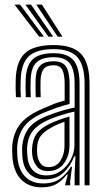

<svg xmlns="http://www.w3.org/2000/svg" viewBox="-20 -804 454 833"><path d="M347 0V-439.5Q347 -520.5 316 -555.6Q285 -590.8 213 -590.8Q139 -590.8 105.8 -560.5Q72.5 -530.2 69.8 -460.2Q69 -442.5 69.1 -422.2Q69.2 -402 70.5 -382.2H49.2Q46.8 -422 48.2 -461.2Q51.2 -540.5 89.8 -574.5Q128.2 -608.5 213 -608.5Q296.5 -608.5 332.5 -569.2Q368.5 -530 368.5 -439.5V0ZM303.8 0.2V-52L307.2 -126H302.5Q284.8 -81.2 253.8 -53.4Q222.8 -25.5 173.8 -25.8Q132.5 -25.8 106.6 -50.8Q80.8 -75.8 77 -125.2Q76.5 -135 76 -145.6Q75.5 -156.2 76 -165Q79.5 -212.2 102.6 -245Q125.8 -277.8 181.5 -300.2Q250 -327 303.8 -337.5V-439.5Q303.8 -501.8 282.9 -528.8Q262 -555.8 213 -555.8Q161.8 -555.8 138.4 -533.2Q115 -510.8 113 -459.2Q112.2 -441.8 112.4 -422Q112.5 -402.2 113.5 -382.2H92Q91 -403.2 90.9 -423.1Q90.8 -443 91.5 -459.8Q93.8 -520.5 122 -546.9Q150.2 -573.2 213 -573.2Q273.2 -573.2 299.2 -542.2Q325.2 -511.2 325.2 -439.5V0.2ZM161 8.8Q105 8.8 72 -24.9Q39 -58.5 34 -121.8Q33 -133.8 32.8 -147.1Q32.5 -160.5 33 -168.8Q37 -226.2 67.2 -265.1Q97.5 -304 166.8 -333.2Q194 -345.2 213 -352.9Q232 -360.5 260.5 -367.8V-439.5Q260.5 -480.8 250.4 -500.8Q240.2 -520.8 213 -520.8Q183 -520.8 170.1 -505.4Q157.2 -490 156 -456.5Q155.8 -446 155.6 -426Q155.5 -406 156.5 -382.2H135Q134 -408.5 134.1 -426.6Q134.2 -444.8 134.5 -458.8Q136.2 -502.8 155.4 -520.5Q174.5 -538.2 213 -538.2Q251.8 -538.2 266.9 -514.4Q282 -490.5 282 -439.5V-353Q250.2 -345.2 224.9 -336.2Q199.5 -327.2 174 -316.8Q111 -290.8 84.6 -254.9Q58.2 -219 54.5 -167Q54 -157.2 54.4 -146Q54.8 -134.8 55.5 -123.5Q60 -67.5 89.1 -37.9Q118.2 -8.2 167.5 -8.2Q212 -8.2 240.9 -29Q269.8 -49.8 287.5 -80.5H292.5L284.5 -17.2V0H263L262.8 -4.2L274.2 -46.8H270.2Q249.2 -19.8 224.4 -5.5Q199.5 8.8 161 8.8ZM181.5 -43Q217 -43 244.5 -62.8Q272 -82.5 287.5 -112.9Q303 -143.2 303 -175V-319.8Q278 -314.8 247.6 -305.2Q217.2 -295.8 188.8 -283.5Q145.2 -264.2 122.6 -236.4Q100 -208.5 97.5 -161.2Q97 -152 97.6 -143.5Q98.2 -135 98.8 -127.2Q101.8 -86 123.4 -64.5Q145 -43 181.5 -43ZM186.8 -61.8Q156.5 -61.8 140.4 -81.4Q124.2 -101 120.2 -129Q118.2 -146.8 119 -159.2Q121.2 -200 139.6 -224.6Q158 -249.2 195.8 -267Q214 -275.8 236.9 -284.1Q259.8 -292.5 281.5 -298.5V-173Q281.5 -128.5 257.5 -95.1Q233.5 -61.8 186.8 -61.8ZM189.8 -79Q224.5 -79 242.1 -106.5Q259.8 -134 259.8 -171.2V-275.8Q223.8 -263 202.8 -250.5Q170.2 -233 155.9 -213Q141.5 -193 140.8 -159.5Q140.5 -152.5 140.6 -145.5Q140.8 -138.5 141.8 -131Q144.2 -111.2 155.8 -95.1Q167.2 -79 189.8 -79ZM149.8 -645 43 -784H67.2L170.5 -645ZM190 -645 90.2 -784H114.5L210.8 -645ZM230.2 -645 137.5 -784H161.8L251 -645Z"/></svg>

Font: Big Shoulders Inline Display
Style: Bold
Weight: 700
Designer: Patric King
Foundry: XO Type Co
Version: Version 1.000